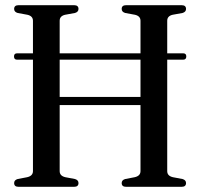

<svg xmlns="http://www.w3.org/2000/svg" viewBox="-20 -720 772 740"><path d="M210 -60.5Q210 -42 232 -37L269 -30Q282.5 -26 282.5 -14.5Q282.5 0 265.5 0H51.5Q34.5 0 34.5 -14.5Q34.5 -26 48 -30L84.5 -37Q107 -42 107 -60.5V-490H45.5Q34 -490 34 -502.5Q34 -514.5 46 -514.5H107V-640Q107 -658 86 -663L48 -670Q34.5 -674 34.5 -685.5Q34.5 -700 51.5 -700H265.5Q282.5 -700 282.5 -685.5Q282.5 -674 269 -670L230.5 -663Q210 -658 210 -640V-514.5H521.5V-640Q521.5 -658 500.5 -663L462.5 -670Q449 -674 449 -685.5Q449 -700 466 -700H680Q697 -700 697 -685.5Q697 -674 683.5 -670L645 -663Q624.5 -658 624.5 -640V-514.5H686Q698 -514.5 698 -502.5Q698 -490 686 -490H624.5V-60.5Q624.5 -42 646.5 -37L683.5 -30Q697 -26 697 -14.5Q697 0 680 0H466Q449 0 449 -14.5Q449 -26 462.5 -30L499 -37Q521.5 -42 521.5 -60.5V-315H210ZM210 -346.5H521.5V-490H210Z"/></svg>

Font: Fraunces 144pt S050
Style: Regular
Weight: 400
Version: Version 1.000; ttfautohint (v1.8.3)